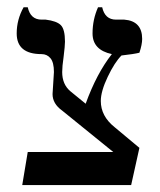

<svg xmlns="http://www.w3.org/2000/svg" viewBox="-20 -540 454 544"><path d="M375 -390.6Q359.4 -386.7 324.2 -382.8Q304.7 -363.3 285.2 -322.3Q265.6 -281.2 265.6 -253.9Q265.6 -210.9 304.7 -179.7L375 -121.1L351.6 -15.6H43L58.6 -109.4H300.8L156.2 -226.6Q128.9 -246.1 128.9 -273.4L132.8 -335.9Q132.8 -363.3 123 -375Q113.3 -386.7 97.7 -386.7Q27.3 -386.7 27.3 -445.3Q27.3 -484.4 46.9 -519.5H58.6Q66.4 -484.4 97.7 -484.4H109.4Q140.6 -480.5 152.3 -468.8Q164.1 -457 164.1 -421.9Q164.1 -410.2 160.2 -378.9Q156.2 -351.6 156.2 -335.9Q156.2 -300.8 179.7 -281.2L222.7 -246.1Q253.9 -332 296.9 -386.7Q242.2 -398.4 242.2 -445.3Q242.2 -484.4 257.8 -519.5H269.5Q277.3 -484.4 308.6 -484.4H332Q382.8 -480.5 382.8 -429.7Q382.8 -414.1 375 -390.6Z"/></svg>

Font: 和音 by 宁静之雨，公众号njzyshare
Style: Regular
Weight: 400
Designer: Steve Matteson
Foundry: Ascender Corporation
Version: Version 6.00;June 8, 2018;FontCreator 11.0.0.2388 32-bit